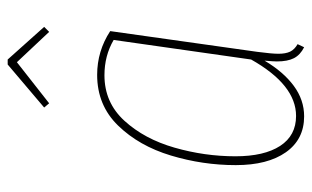

<svg xmlns="http://www.w3.org/2000/svg" viewBox="-176 -626 812 500"><g transform="rotate(-90 230.0 -376.0)"><path d="M399 -495 345 -112Q340 -74 340 -57Q340 -38 345.5 -26.5Q351 -15 365 -7L357 10Q337 0 328.5 -16.5Q320 -33 320 -61Q320 -69 322 -93Q293 -44 256.5 -17Q220 10 177 10Q117 10 83.5 -37.5Q50 -85 50 -168Q50 -254 75 -337Q100 -420 153 -474.5Q206 -529 285 -529Q347 -529 399 -495ZM73 -169Q73 -94 100 -52.5Q127 -11 178 -11Q259 -11 325 -128L376 -486Q335 -510 284 -510Q213 -510 165.5 -458Q118 -406 95.5 -327.5Q73 -249 73 -169ZM211 -654 200 -667 312 -762H325L410 -667L397 -654L318 -738Z"/></g></svg>

Font: Fira Sans Extra Condensed Thin
Style: Italic
Weight: 250
Width: 3
Italic angle: -8°
Designer: Carrois Corporate & Edenspiekermann AG
Foundry: Carrois Corporate GbR & Edenspiekermann AG
Version: Version 4.203